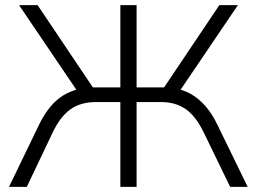

<svg xmlns="http://www.w3.org/2000/svg" viewBox="-20 -725 996 745"><path d="M15 0 132 -242Q153 -285 179 -315Q205 -345 238 -362Q271 -379 309 -383L287 -361L54 -705H126L351 -370L329 -386H447V-705H510V-386H629L606 -370L831 -705H903L670 -361L648 -383Q687 -379 718.5 -361.5Q750 -344 776.5 -314Q803 -284 823 -242L941 0H873L772 -208Q741 -273 701.5 -301Q662 -329 605 -329H510V0H447V-329H352Q293 -329 253 -300.5Q213 -272 183 -208L84 0Z"/></svg>

Font: Nunito Sans 11pt Light
Style: Regular
Weight: 300
Version: Version 3.101;gftools[0.9.27]